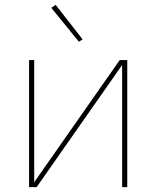

<svg xmlns="http://www.w3.org/2000/svg" viewBox="-20 -766 640 786"><path d="M99 0V-520H120V-20L470 -520H501V0H480V-500L130 0ZM303 -595 190 -734 208 -746 318 -605Z"/></svg>

Font: Iosevka Aile Thin
Style: Regular
Weight: 100
Designer: Belleve Invis
Foundry: Belleve Invis
Version: Version 31.1.0; ttfautohint (v1.8.4)